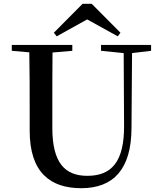

<svg xmlns="http://www.w3.org/2000/svg" viewBox="-20 -971 849 1009"><path d="M462 -951H414L263 -799L278 -780L438 -869L599 -780L613 -799ZM511 -704 630 -692 632 -310C633 -122 567 -47 439 -47C322 -47 255 -114 255 -299V-397C255 -497 255 -597 256 -695L360 -704V-735H42V-704L134 -696C136 -596 136 -496 136 -397V-284C136 -64 245 18 407 18C577 18 670 -83 671 -296L674 -692L774 -704V-735H511Z"/></svg>

Font: Noto Serif HK SemiBold
Style: Regular
Weight: 600
Designer: Ryoko NISHIZUKA 西塚涼子 (kana & ideographs); Frank Grießhammer (Latin, Greek & Cyrillic); Wenlong ZHANG 张文龙 (bopomofo); San
Foundry: Adobe
Version: Version 2.001;hotconv 1.1.0;makeotfexe 2.6.0